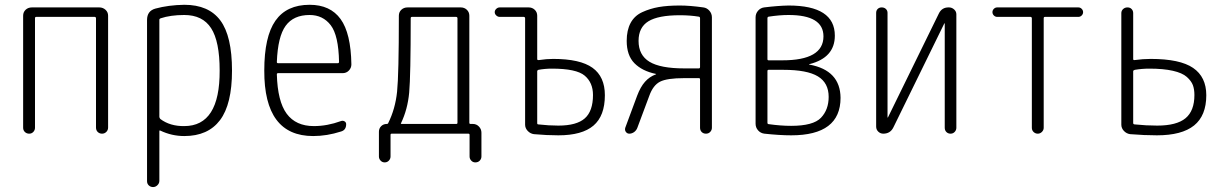

<svg xmlns="http://www.w3.org/2000/svg" viewBox="-20 -550 5040 790"><path d="M75.2 -24.4V-485.4Q75.2 -500 85.4 -509.8Q95.7 -519.5 111.3 -519.5H388.7Q403.3 -519.5 414.1 -509.8Q424.8 -500 424.8 -485.4V-25.4Q424.8 -14.6 417.5 -7.3Q410.2 0 399.9 0Q389.6 0 382.3 -6.8Q375 -13.7 375 -25.4V-474.6Q375 -479.5 370.1 -480.5H128.9Q124 -480.5 124 -474.6V-24.4Q124 -14.6 117.2 -7.3Q110.4 0 100.1 0Q89.8 0 82.5 -6.8Q75.2 -13.7 75.2 -24.4Z M635.7 -468.8V-69.3Q635.7 -65.4 639.6 -60.5Q679.7 -30.3 738.3 -31.2Q884.8 -31.2 883.8 -259.8Q883.8 -379.9 848.6 -434.1Q813.5 -488.3 738.3 -488.3Q681.6 -488.3 640.6 -474.6Q635.7 -472.7 635.7 -468.8ZM585 195.3V-467.8Q585 -504.9 619.1 -514.6Q672.9 -529.3 738.3 -530.3Q838.9 -530.3 886.7 -465.8Q934.6 -401.4 934.6 -259.8Q934.6 -121.1 885.3 -55.7Q835.9 9.8 738.3 9.8Q686.5 9.8 639.6 -12.7Q635.7 -14.6 635.7 -9.8V194.3Q635.7 204.1 627.9 211.9Q620.1 219.7 609.9 219.7Q599.6 219.7 592.3 212.9Q585 206.1 585 195.3Z M1253.9 -488.3Q1187.5 -488.3 1155.3 -443.8Q1123 -399.4 1119.1 -294.9Q1119.1 -290 1124 -290H1370.1Q1375 -290 1375 -295.9Q1373 -404.3 1340.8 -446.3Q1308.6 -488.3 1253.9 -488.3ZM1268.6 9.8Q1066.4 9.8 1067.4 -259.8Q1067.4 -399.4 1113.3 -464.8Q1159.2 -530.3 1253.9 -530.3Q1338.9 -530.3 1381.3 -471.7Q1423.8 -413.1 1425.8 -285.2Q1425.8 -270.5 1415.5 -259.8Q1405.3 -249 1389.6 -249H1124Q1119.1 -249 1119.1 -244.1Q1122.1 -132.8 1159.7 -82Q1197.3 -31.2 1271.5 -31.2Q1326.2 -31.2 1382.8 -51.8Q1390.6 -54.7 1397.5 -50.8Q1404.3 -46.9 1404.3 -39.1Q1404.3 -14.6 1382.8 -8.8Q1325.2 9.8 1268.6 9.8Z M1629.9 -43Q1627.9 -40 1632.8 -40H1857.4Q1862.3 -40 1862.3 -44.9V-474.6Q1862.3 -479.5 1857.4 -480.5H1674.8Q1669.9 -480.5 1669.9 -474.6Q1669.9 -238.3 1663.6 -168.9Q1657.2 -99.6 1629.9 -43ZM1539.1 93.8V-7.8Q1539.1 -21.5 1548.3 -30.8Q1557.6 -40 1571.3 -40Q1576.2 -40 1577.1 -43Q1606.4 -101.6 1613.8 -172.4Q1621.1 -243.2 1621.1 -483.4V-485.4Q1621.1 -500 1631.3 -509.8Q1641.6 -519.5 1657.2 -519.5H1876Q1890.6 -519.5 1900.9 -509.8Q1911.1 -500 1911.1 -485.4V-44.9Q1911.1 -40 1916 -40H1925.8Q1940.4 -40 1950.7 -29.3Q1960.9 -18.6 1960.9 -3.9V93.8Q1960.9 103.5 1954.1 110.8Q1947.3 118.2 1935.5 118.2Q1925.8 118.2 1918.9 110.8Q1912.1 103.5 1912.1 93.8V4.9Q1912.1 0 1907.2 0H1591.8Q1586.9 0 1586.9 4.9V93.8Q1586.9 103.5 1580.1 110.8Q1573.2 118.2 1563 118.2Q1552.7 118.2 1545.9 110.8Q1539.1 103.5 1539.1 93.8Z M2190.4 -256.8V-43Q2190.4 -38.1 2195.3 -38.1Q2238.3 -33.2 2277.3 -33.2Q2352.5 -33.2 2386.2 -63Q2419.9 -92.8 2419.9 -159.2Q2419.9 -210 2385.7 -238.8Q2351.6 -267.6 2251 -267.6Q2222.7 -267.6 2195.3 -262.7Q2190.4 -260.7 2190.4 -256.8ZM2036.1 -480.5Q2028.3 -480.5 2022 -486.3Q2015.6 -492.2 2015.6 -500Q2015.6 -507.8 2022 -513.7Q2028.3 -519.5 2036.1 -519.5H2155.3Q2169.9 -519.5 2180.2 -509.8Q2190.4 -500 2190.4 -485.4V-306.6Q2190.4 -302.7 2196.3 -302.7Q2228.5 -307.6 2255.9 -307.6Q2367.2 -307.6 2418 -271Q2468.8 -234.4 2468.8 -158.2Q2468.8 -73.2 2421.9 -33.2Q2375 6.8 2277.3 6.8Q2230.5 6.8 2176.8 2Q2162.1 0 2151.4 -11.2Q2140.6 -22.5 2140.6 -37.1V-474.6Q2140.6 -479.5 2135.7 -480.5Z M2607.4 -381.8Q2607.4 -323.2 2652.3 -295.9Q2697.3 -268.6 2794.9 -268.6H2855.5Q2860.4 -268.6 2860.4 -274.4V-474.6Q2860.4 -480.5 2855.5 -481.4Q2819.3 -487.3 2777.3 -487.3Q2688.5 -487.3 2647.9 -462.4Q2607.4 -437.5 2607.4 -381.8ZM2569.3 0Q2560.5 0 2555.2 -7.3Q2549.8 -14.6 2552.7 -24.4L2601.6 -156.2Q2615.2 -192.4 2633.8 -213.4Q2652.3 -234.4 2678.7 -244.1L2679.7 -245.1Q2679.7 -246.1 2677.7 -246.1Q2622.1 -257.8 2590.3 -290Q2558.6 -322.3 2558.6 -381.8Q2558.6 -425.8 2574.7 -455.6Q2590.8 -485.4 2622.6 -500Q2654.3 -514.6 2690.4 -521Q2726.6 -527.3 2777.3 -527.3Q2818.4 -527.3 2874 -519.5Q2888.7 -517.6 2898.9 -505.9Q2909.2 -494.1 2909.2 -478.5V-24.4Q2909.2 -14.6 2902.3 -7.3Q2895.5 0 2884.8 0Q2874 0 2867.2 -6.8Q2860.4 -13.7 2860.4 -24.4V-223.6Q2860.4 -228.5 2855.5 -228.5H2794.9Q2724.6 -228.5 2695.8 -213.9Q2667 -199.2 2651.4 -155.3L2602.5 -24.4Q2598.6 -13.7 2589.4 -6.8Q2580.1 0 2569.3 0Z M3137.7 -257.8V-44.9Q3137.7 -39.1 3143.6 -39.1Q3192.4 -32.2 3235.4 -32.2Q3326.2 -32.2 3357.9 -65.4Q3389.6 -98.6 3389.6 -151.4Q3389.6 -209 3345.2 -235.8Q3300.8 -262.7 3203.1 -262.7H3142.6Q3137.7 -262.7 3137.7 -257.8ZM3137.7 -474.6V-306.6Q3137.7 -301.8 3142.6 -301.8H3199.2Q3368.2 -301.8 3368.2 -400.4Q3368.2 -488.3 3224.6 -488.3Q3187.5 -488.3 3142.6 -481.4Q3137.7 -480.5 3137.7 -474.6ZM3125 0Q3109.4 -2 3099.1 -13.7Q3088.9 -25.4 3088.9 -41V-478.5Q3088.9 -494.1 3099.1 -505.9Q3109.4 -517.6 3124 -519.5Q3179.7 -526.4 3224.6 -527.3Q3415 -527.3 3415 -403.3Q3415 -312.5 3310.5 -286.1Q3308.6 -286.1 3308.6 -285.2Q3308.6 -284.2 3310.5 -284.2Q3437.5 -260.7 3438.5 -147.5Q3438.5 6.8 3235.4 6.8Q3188.5 6.8 3125 0Z M3614.3 0Q3602.5 0 3593.8 -8.3Q3585 -16.6 3585 -29.3V-497.1Q3585 -506.8 3591.3 -513.2Q3597.7 -519.5 3607.9 -519.5Q3618.2 -519.5 3625 -513.2Q3631.8 -506.8 3631.8 -497.1V-67.4Q3631.8 -66.4 3632.8 -66.4Q3633.8 -66.4 3633.8 -67.4L3842.8 -494.1Q3855.5 -520.5 3884.8 -519.5Q3896.5 -519.5 3905.8 -511.2Q3915 -502.9 3915 -491.2V-24.4Q3915 -14.6 3908.2 -7.3Q3901.4 0 3891.1 0Q3880.9 0 3874 -6.8Q3867.2 -13.7 3867.2 -24.4V-453.1Q3867.2 -454.1 3866.2 -454.1Q3865.2 -454.1 3865.2 -453.1L3656.2 -26.4Q3643.6 0 3614.3 0Z M4083 -480.5Q4075.2 -480.5 4069.3 -486.3Q4063.5 -492.2 4063.5 -500Q4063.5 -507.8 4069.3 -513.7Q4075.2 -519.5 4083 -519.5H4417Q4424.8 -519.5 4430.7 -513.7Q4436.5 -507.8 4436.5 -500Q4436.5 -492.2 4430.7 -486.3Q4424.8 -480.5 4417 -480.5H4279.3Q4274.4 -480.5 4274.4 -474.6V-24.4Q4274.4 -14.6 4267.1 -7.3Q4259.8 0 4250 0Q4240.2 0 4232.9 -6.8Q4225.6 -13.7 4225.6 -24.4V-474.6Q4225.6 -479.5 4220.7 -480.5Z M4642.6 -256.8V-43.9Q4642.6 -38.1 4649.4 -38.1Q4696.3 -33.2 4741.2 -33.2Q4821.3 -33.2 4857.9 -63.5Q4894.5 -93.8 4894.5 -159.2Q4894.5 -182.6 4888.2 -199.7Q4881.8 -216.8 4863.3 -233.4Q4844.7 -250 4805.7 -258.8Q4766.6 -267.6 4709 -267.6Q4678.7 -267.6 4649.4 -262.7Q4642.6 -260.7 4642.6 -256.8ZM4629.9 2Q4615.2 0 4604.5 -11.2Q4593.8 -22.5 4593.8 -37.1V-496.1Q4593.8 -505.9 4601.1 -512.7Q4608.4 -519.5 4619.1 -519.5Q4629.9 -519.5 4636.2 -512.7Q4642.6 -505.9 4642.6 -496.1V-306.6Q4642.6 -302.7 4647.5 -302.7Q4682.6 -307.6 4714.8 -307.6Q4835 -307.6 4889.2 -270.5Q4943.4 -233.4 4943.4 -158.2Q4943.4 -74.2 4893.1 -33.7Q4842.8 6.8 4740.2 6.8Q4689.5 6.8 4629.9 2Z"/></svg>

Font: Rounded-L Mgen+ 1mn light
Style: Regular
Weight: 200
Designer: [Source Han Sans]
Ryoko NISHIZUKA  (kana & ideographs); Paul D. Hunt (Latin, Greek & Cyrillic); Wenlong ZHANG  (bopomofo
Version: Version 1.059.20150602